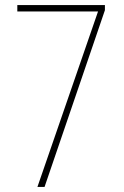

<svg xmlns="http://www.w3.org/2000/svg" viewBox="-20 -734 487 754"><path d="M127 0H155L392 -694V-714H48V-689H365Z"/></svg>

Font: Noto Sans Myanmar UI Condensed Thin
Style: Regular
Weight: 100
Width: 3
Designer: Monotype Design Team
Foundry: Monotype Imaging Inc.
Version: Version 2.103